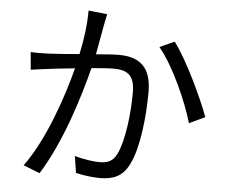

<svg xmlns="http://www.w3.org/2000/svg" viewBox="-56 -854 1111 948"><g transform="rotate(5 500.0 -379.5)"><path d="M438 -780 345 -790C345 -722 335 -644 319 -572C259 -567 200 -562 167 -561C135 -560 109 -559 78 -561L86 -474C112 -478 153 -483 176 -486C202 -489 250 -495 303 -500C269 -366 194 -138 92 -1L174 31C279 -138 347 -364 384 -508C428 -512 468 -515 492 -515C555 -515 598 -498 598 -406C598 -298 582 -168 550 -100C530 -57 500 -49 463 -49C435 -49 382 -56 340 -69L353 14C385 22 433 29 471 29C536 29 585 12 617 -55C659 -138 675 -297 675 -416C675 -551 602 -585 513 -585C489 -585 447 -582 400 -578C411 -633 420 -692 426 -721C430 -740 434 -762 438 -780ZM782 -674 709 -641C780 -558 858 -382 887 -279L965 -316C931 -409 844 -593 782 -674Z"/></g></svg>

Font: Microsoft YaHei
Style: Regular
Weight: 400
Designer: Ryoko NISHIZUKA 西塚涼子 (kana, bopomofo & ideographs); Paul D. Hunt (Latin, Greek & Cyrillic); Sandoll Communications 산돌커뮤니
Foundry: Adobe
Version: Version 2.001;hotconv 1.0.111;makeotfexe 2.5.65597